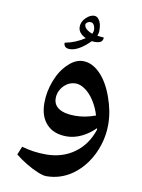

<svg xmlns="http://www.w3.org/2000/svg" viewBox="-86 -633 660 890"><g transform="rotate(10 243.5 -187.5)"><path d="M194 198Q179 198 152.5 187Q126 176 97 158.5Q68 141 45 122L61 83Q88 91 116.5 95Q145 99 175 99Q252 99 308.5 58.5Q365 18 389 -55L388 -62Q359 -33 324.5 -16.5Q290 0 255 0Q194 0 160.5 -36Q127 -72 127 -135Q127 -189 147.5 -241.5Q168 -294 202 -325Q235 -357 271 -357Q313 -357 350.5 -319.5Q388 -282 412 -215Q424 -182 430 -150Q436 -118 436 -86Q436 -37 421 10Q406 57 379 95.5Q352 134 315 160Q260 198 194 198ZM276 -101Q300 -101 322.5 -105Q345 -109 373 -119Q363 -154 343 -185.5Q323 -217 299 -233Q276 -249 255 -249Q231 -249 211.5 -235Q192 -221 182 -199Q175 -183 175 -166Q175 -134 201.5 -117.5Q228 -101 276 -101ZM199 -401Q171 -401 171 -426Q197 -431 220 -440.5Q243 -450 264 -464Q227 -481 227 -511Q227 -535 246.5 -554Q266 -573 285 -573Q299 -573 308 -559Q320 -543 320 -509Q320 -502 318.5 -496Q317 -490 315 -484L346 -481Q345 -466 336 -460Q327 -454 306 -454L294 -455Q240 -401 199 -401ZM290 -489 292 -494Q295 -502 295 -507Q295 -520 289.5 -530.5Q284 -541 273 -541Q264 -541 257.5 -536Q251 -531 251 -526Q251 -504 290 -489Z"/></g></svg>

Font: Noto Naskh Arabic SemiBold
Style: Regular
Weight: 600
Designer: Monotype Design Team, David Williams, Mohamad Dakak and Nizar Qandah
Foundry: Monotype Imaging Inc.
Version: Version 2.016